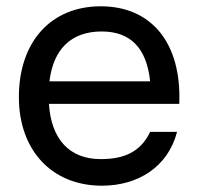

<svg xmlns="http://www.w3.org/2000/svg" viewBox="-20 -575 630 610"><path d="M304 15C417.5 15 513.5 -44 542.5 -156H457C426 -90.5 371.5 -69.5 300 -69.5C200.5 -69.5 142.5 -133 135.5 -245H549.5C557.5 -437 462.5 -555 300 -555C143 -555 40 -443.5 40 -266.5C40 -97.5 144.5 15 304 15ZM137 -316.5C149.5 -419 206 -475 303 -475C394.5 -475 446 -422.5 457 -316.5Z"/></svg>

Font: Eudonet Medium
Style: Regular
Weight: 500
Designer: Mikhail Sharanda
Foundry: Mikhail Sharanda
Version: Version 4.503;Glyphs 3.1.2 (3151)